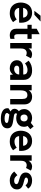

<svg xmlns="http://www.w3.org/2000/svg" viewBox="1708 -2445 951 4407"><g transform="rotate(90 2183.5 -241.5)"><path d="M281.2 9.8Q217.2 9.8 171 -10.9Q124.8 -31.6 95.4 -67.5Q66 -103.4 52.1 -148.9Q38.2 -194.4 38.2 -243.6Q38.2 -291.6 51.9 -337.8Q65.6 -384 93.7 -421.2Q121.8 -458.4 166.5 -480.6Q211.2 -502.8 273.2 -502.8Q330.8 -502.8 373.8 -483.3Q416.8 -463.8 445.1 -429.2Q473.4 -394.6 487.6 -349Q501.8 -303.4 501.8 -251.2Q501.8 -243.6 501.3 -231.2Q500.8 -218.8 498.8 -204.8H162.4Q167.2 -152 201.7 -125.2Q236.2 -98.4 287.6 -98.4Q326.4 -98.4 362 -111.5Q397.6 -124.6 425.6 -150.2L487.6 -65.8Q453.4 -38.6 422.2 -21.9Q391 -5.2 357.5 2.3Q324 9.8 281.2 9.8ZM379.4 -267Q381.4 -275 382.5 -283Q383.6 -291 383.6 -298.4Q383.6 -319.4 376 -337.7Q368.4 -356 354.3 -369.8Q340.2 -383.6 320.4 -391.5Q300.6 -399.4 275.8 -399.4Q238.8 -399.4 214.1 -384.2Q189.4 -369 176.6 -345.6Q163.8 -322.2 160.8 -296.6H420.6ZM228.4 -554.8 339.8 -697H473.4L319 -554.8Z M787.6 9.8Q748.4 9.8 714.2 -5.2Q680 -20.2 659.5 -54.1Q639 -88 639 -144.6V-607.6L764.6 -675.4V-179.2Q764.6 -136.4 776.4 -114.2Q788.2 -92 821.6 -92Q831.6 -92 844.4 -94.2Q857.2 -96.4 872 -100.4V-5Q851.2 2.6 830.2 6.2Q809.2 9.8 787.6 9.8ZM549 -396.4V-493H872V-396.4Z M967.2 0V-493H1092.4V-359.2L1072.8 -357.2Q1076.2 -400 1099.1 -432.8Q1122 -465.6 1155.7 -484.2Q1189.4 -502.8 1224 -502.8Q1248.8 -502.8 1271.3 -496.3Q1293.8 -489.8 1318.2 -474.8L1258.2 -362.8Q1247.4 -369.4 1230 -374.3Q1212.6 -379.2 1195.8 -379.2Q1176 -379.2 1157.3 -372Q1138.6 -364.8 1124.1 -349.7Q1109.6 -334.6 1101.4 -310.4Q1096.8 -296.4 1094.3 -274.5Q1091.8 -252.6 1091.8 -211.8V0Z M1698.8 0 1689.2 -74.4V-311.4Q1689.2 -355.2 1661.6 -376.6Q1634 -398 1587 -398Q1547.6 -398 1507.2 -382.7Q1466.8 -367.4 1435.6 -339.2L1372.8 -423.6Q1424.6 -466.2 1479.1 -484.5Q1533.6 -502.8 1597.2 -502.8Q1699 -502.8 1755.9 -451.9Q1812.8 -401 1812.8 -311.4V0ZM1550.2 9.8Q1496 9.8 1453.3 -10.3Q1410.6 -30.4 1386.3 -67.2Q1362 -104 1362 -152.4Q1362 -194.6 1379.7 -225.2Q1397.4 -255.8 1426.4 -272.4Q1450.6 -287 1481.4 -293.2Q1512.2 -299.4 1546.8 -299.4H1699.6V-207.2H1564.8Q1548.8 -207.2 1533.5 -204.4Q1518.2 -201.6 1506.8 -193.4Q1497.4 -186.4 1492 -175.9Q1486.6 -165.4 1486.6 -152Q1486.6 -123.8 1508.7 -107.1Q1530.8 -90.4 1567.8 -90.4Q1601 -90.4 1628.5 -104.9Q1656 -119.4 1672.6 -144.8Q1689.2 -170.2 1689.2 -202.6L1722.4 -137.2Q1708.6 -85.4 1682.3 -52.8Q1656 -20.2 1622.1 -5.2Q1588.2 9.8 1550.2 9.8Z M1929.2 0V-493H2053.8V-381.4L2033.8 -378.6Q2046.6 -423.8 2071.8 -450.9Q2097 -478 2130.1 -490.4Q2163.2 -502.8 2198.2 -502.8Q2282.2 -502.8 2329.4 -455.3Q2376.6 -407.8 2376.6 -322V0H2252V-276Q2252 -337.8 2229.9 -366.4Q2207.8 -395 2160.8 -395Q2125.2 -395 2101.5 -378.4Q2077.8 -361.8 2065.8 -326.7Q2053.8 -291.6 2053.8 -236.4V0Z M2701.2 214.2Q2591 214.2 2527.5 174.9Q2464 135.6 2464 67.2Q2464 61 2464.8 52.7Q2465.6 44.4 2467.6 36.2L2606.2 -49.8L2637 -15.4L2574.2 62Q2573.2 64.8 2573.2 66.9Q2573.2 69 2573.2 71.4Q2573.2 98.8 2608.3 113.8Q2643.4 128.8 2701.2 128.8Q2749.6 128.8 2776 116.3Q2802.4 103.8 2802.4 80.2Q2802.4 67.4 2795.1 59.4Q2787.8 51.4 2771.7 46.2Q2755.6 41 2730.2 36.9Q2704.8 32.8 2668.8 28.4Q2623.2 22.6 2579.2 9.3Q2535.2 -4 2506.2 -30.5Q2477.2 -57 2477.2 -101Q2477.2 -140.2 2504.1 -172.8Q2531 -205.4 2575.2 -226.2L2634.6 -178Q2608.4 -173.6 2594.7 -159.8Q2581 -146 2581 -127.2Q2581 -111.2 2593.9 -101.6Q2606.8 -92 2630.8 -87Q2654.8 -82 2687.8 -77.6Q2739.4 -71.2 2782.9 -63.2Q2826.4 -55.2 2858.6 -40.7Q2890.8 -26.2 2908.2 -1.1Q2925.6 24 2925.6 64.2Q2925.6 137 2867.2 175.6Q2808.8 214.2 2701.2 214.2ZM2691 -137.8Q2629.2 -137.8 2582.5 -161.3Q2535.8 -184.8 2509.8 -225.6Q2483.8 -266.4 2483.8 -318.8Q2483.8 -374.4 2511.4 -415.7Q2539 -457 2585.5 -479.9Q2632 -502.8 2686.8 -502.8Q2741.2 -502.8 2787.5 -479.9Q2833.8 -457 2862.2 -414.6Q2890.6 -372.2 2890.6 -314.6Q2890.6 -261.2 2865.4 -221.4Q2840.2 -181.6 2795.2 -159.7Q2750.2 -137.8 2691 -137.8ZM2688.4 -236.2Q2728.2 -236.2 2747.6 -260.7Q2767 -285.2 2767 -319.6Q2767 -355.8 2745.8 -378.2Q2724.6 -400.6 2688.4 -400.6Q2651.2 -400.6 2629.6 -378Q2608 -355.4 2608 -320Q2608 -285.2 2628 -260.7Q2648 -236.2 2688.4 -236.2ZM2857.4 -389 2767.6 -446.8 2881.8 -538.2 2945.2 -461.2Z M3223.2 9.8Q3159.2 9.8 3113 -10.9Q3066.8 -31.6 3037.4 -67.5Q3008 -103.4 2994.1 -148.9Q2980.2 -194.4 2980.2 -243.6Q2980.2 -291.6 2993.9 -337.8Q3007.6 -384 3035.7 -421.2Q3063.8 -458.4 3108.5 -480.6Q3153.2 -502.8 3215.2 -502.8Q3272.8 -502.8 3315.8 -483.3Q3358.8 -463.8 3387.1 -429.2Q3415.4 -394.6 3429.6 -349Q3443.8 -303.4 3443.8 -251.2Q3443.8 -243.6 3443.3 -231.2Q3442.8 -218.8 3440.8 -204.8H3104.4Q3109.2 -152 3143.7 -125.2Q3178.2 -98.4 3229.6 -98.4Q3268.4 -98.4 3304 -111.5Q3339.6 -124.6 3367.6 -150.2L3429.6 -65.8Q3395.4 -38.6 3364.2 -21.9Q3333 -5.2 3299.5 2.3Q3266 9.8 3223.2 9.8ZM3321.4 -267Q3323.4 -275 3324.5 -283Q3325.6 -291 3325.6 -298.4Q3325.6 -319.4 3318 -337.7Q3310.4 -356 3296.3 -369.8Q3282.2 -383.6 3262.4 -391.5Q3242.6 -399.4 3217.8 -399.4Q3180.8 -399.4 3156.1 -384.2Q3131.4 -369 3118.6 -345.6Q3105.8 -322.2 3102.8 -296.6H3362.6Z M3544.2 0V-493H3669.4V-359.2L3649.8 -357.2Q3653.2 -400 3676.1 -432.8Q3699 -465.6 3732.7 -484.2Q3766.4 -502.8 3801 -502.8Q3825.8 -502.8 3848.3 -496.3Q3870.8 -489.8 3895.2 -474.8L3835.2 -362.8Q3824.4 -369.4 3807 -374.3Q3789.6 -379.2 3772.8 -379.2Q3753 -379.2 3734.3 -372Q3715.6 -364.8 3701.1 -349.7Q3686.6 -334.6 3678.4 -310.4Q3673.8 -296.4 3671.3 -274.5Q3668.8 -252.6 3668.8 -211.8V0Z M4127 9.8Q4072.2 9.8 4031 -6.1Q3989.8 -22 3961.6 -45.8Q3933.4 -69.6 3915.8 -91.6L4000.6 -165.6Q4018.4 -137.8 4049.9 -114.2Q4081.4 -90.6 4128 -90.6Q4164.8 -90.6 4185.6 -105.5Q4206.4 -120.4 4206.4 -141.8Q4206.4 -160.2 4193 -171.4Q4179.6 -182.6 4157.6 -190.5Q4135.6 -198.4 4108.6 -205.2Q4080.6 -212.8 4050.9 -223.1Q4021.2 -233.4 3996.1 -249.9Q3971 -266.4 3955.5 -292.2Q3940 -318 3940 -356.6Q3940 -422.4 3991.1 -462.6Q4042.2 -502.8 4125.8 -502.8Q4184.8 -502.8 4233.1 -479.6Q4281.4 -456.4 4309.2 -411.8L4232.4 -351.4Q4213.6 -379.8 4184.4 -394.4Q4155.2 -409 4122.2 -409Q4093.4 -409 4074.6 -397.8Q4055.8 -386.6 4055.8 -368.2Q4055.8 -355 4064.5 -346.2Q4073.2 -337.4 4092.8 -330.5Q4112.4 -323.6 4144 -315.6Q4173.8 -308.6 4205.8 -298.6Q4237.8 -288.6 4265.7 -271.7Q4293.6 -254.8 4311 -226.8Q4328.4 -198.8 4328.4 -155.6Q4328.4 -106.6 4303.3 -69.2Q4278.2 -31.8 4232.9 -11Q4187.6 9.8 4127 9.8Z"/></g></svg>

Font: Hanken Grotesk
Style: Regular
Weight: 400
Designer: Alfredo Marco Pradil
Foundry: Hanken Design Co.
Version: Version 3.013